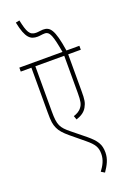

<svg xmlns="http://www.w3.org/2000/svg" viewBox="-196 -957 787 1187"><g transform="rotate(-20 197.5 -363.5)"><path d="M395 -596V-622H310C287 -769 263 -793 217 -793C204 -793 187 -789 172 -789C129 -789 117 -817 100 -896L75 -891C97 -781 127 -763 172 -763C187 -763 201 -767 219 -767C253 -767 264 -733 284 -622H0V-596H70V-302C70 -242 73 -223 85 -196C95 -173 115 -151 146 -125L232 -54C282 -13 294 10 294 52C294 92 276 124 253 155L276 169C302 131 321 96 321 52C321 -1 302 -30 248 -75L164 -143C107 -189 96 -209 96 -298V-596H286V-351C286 -298 282 -278 267 -259C255 -242 234 -231 214 -225L223 -200C254 -210 280 -226 294 -252C309 -279 312 -297 312 -353V-596Z"/></g></svg>

Font: Noto Sans ExtraCondensed Thin
Style: Italic
Weight: 100
Width: 2
Italic angle: -12°
Designer: Monotype Design Team
Foundry: Monotype Imaging Inc.
Version: Version 2.013